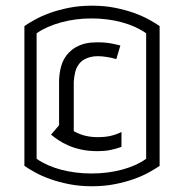

<svg xmlns="http://www.w3.org/2000/svg" viewBox="-20 -646 648 676"><path d="M389.6 -438Q374.5 -442.4 356.7 -445.3Q338.9 -448.2 324.7 -448.2Q310.1 -448.2 298.8 -445.3Q287.6 -442.4 279.5 -438.2Q271.5 -434.1 266.1 -429.2Q260.7 -424.3 257.8 -419.9Q248 -406.7 244.4 -390.6Q240.7 -374.5 239.7 -357.4V-184.1Q260.3 -172.9 280.5 -168Q300.8 -163.1 324.7 -163.1Q348.1 -163.1 367.7 -167.2Q387.2 -171.4 407.7 -181.2V-128.9Q388.2 -121.6 367.7 -117.7Q347.2 -113.8 323.7 -113.8Q292 -113.8 266.4 -119.4Q240.7 -125 220.7 -133.8Q200.7 -142.6 185.5 -152.8Q170.4 -163.1 159.7 -171.9L188 -205.1V-363.8Q188.5 -375.5 190.2 -388.2Q191.9 -400.9 195.6 -413.6Q199.2 -426.3 205.8 -438.5Q212.4 -450.7 222.7 -460.9Q234.9 -473.1 248.3 -480.5Q261.7 -487.8 275.1 -491.5Q288.6 -495.1 301.5 -496.1Q314.5 -497.1 325.7 -497.1Q347.7 -497.1 366.7 -493.9Q385.7 -490.7 403.8 -485.8ZM542 -62Q527.3 -51.8 504.4 -39.1Q481.4 -26.4 451.4 -15.6Q421.4 -4.9 384.3 2.4Q347.2 9.8 303.7 9.8Q260.3 9.8 223.4 2.4Q186.5 -4.9 156.5 -15.6Q126.5 -26.4 103.5 -39.1Q80.6 -51.8 65.9 -62V-554.2Q80.6 -564.5 103.5 -577.1Q126.5 -589.8 156.5 -600.6Q186.5 -611.3 223.4 -618.7Q260.3 -626 303.7 -626Q347.2 -626 384.3 -618.7Q421.4 -611.3 451.4 -600.6Q481.4 -589.8 504.4 -577.1Q527.3 -564.5 542 -554.2ZM494.6 -528.8Q459.5 -553.7 409.4 -567.4Q359.4 -581.1 301.8 -581.1Q245.6 -581.1 194.8 -567.1Q144 -553.2 108.9 -528.8V-86.9Q126.5 -74.7 148.2 -64.9Q169.9 -55.2 194.8 -48.6Q219.7 -42 246.8 -38.6Q273.9 -35.2 301.8 -35.2Q359.4 -35.2 409.4 -48.6Q459.5 -62 494.6 -86.9Z"/></svg>

Font: Aubrey
Style: Regular
Weight: 400
Designer: Gayaneh Bagdasaryan | Cyreal.org
Foundry: Gayaneh Bagdasaryan | Cyreal.org
Version: Version 1.000